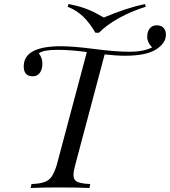

<svg xmlns="http://www.w3.org/2000/svg" viewBox="-20 -944 853 964"><path d="M99.1 -610.8Q99.1 -711.9 286.1 -711.9Q347.2 -711.9 452.6 -698.2Q557.6 -684.6 628.9 -684.1Q700.2 -684.1 743.7 -706.1Q719.2 -731 719.2 -757.8Q718.8 -784.7 731.4 -800.8Q744.1 -816.9 767.1 -816.9Q790 -816.9 801.8 -803.2Q813.5 -790 813 -768.6Q812.5 -726.6 762.7 -695.3Q712.9 -664.1 607.9 -664.1Q563.5 -664.1 505.4 -670.9L357.9 -116.2Q349.1 -85 349.1 -66.4Q349.1 -47.9 357.4 -39.1Q372.1 -22 433.1 -20L429.2 0Q376.5 -2.9 279.3 -2.9Q182.1 -2.9 133.8 0L138.2 -20Q180.7 -21.5 204.1 -30.3Q227.5 -39.1 240.2 -58.6Q253.4 -78.1 265.1 -116.2L416 -682.6Q335 -693.8 267.6 -693.8Q200.2 -693.8 174.8 -676.8Q192.9 -652.8 192.9 -624.5Q192.9 -596.2 180.2 -578.6Q167.5 -561 144.5 -561Q99.1 -561 99.1 -610.8ZM323.7 -923.8Q405.3 -909.2 468.8 -874Q493.2 -860.4 501 -856Q612.8 -903.3 707 -923.8L711.9 -910.2Q639.6 -887.7 577.1 -853Q514.6 -818.4 477.1 -779.8H459Q430.7 -828.1 398.9 -859.4Q367.2 -890.6 319.8 -910.2Z"/></svg>

Font: PlayfairDisplay-Italic
Style: Italic
Weight: 400
Italic angle: -14°
Designer: Claus Eggers Sørensen
Foundry: Claus Eggers Sørensen
Version: Version 1.002;PS 001.002;hotconv 1.0.70;makeotf.lib2.5.58329